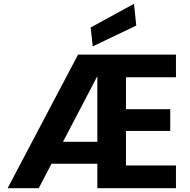

<svg xmlns="http://www.w3.org/2000/svg" viewBox="-20 -986 994 1006"><path d="M20 0 389 -700H902V-581H640V-414H872V-300H640V-119H902V0H490V-587L183 0ZM165 -128 228 -243H562V-128ZM466 -743 455 -842 682 -966 694 -852Z"/></svg>

Font: DM Sans 16pt Black
Style: Regular
Weight: 900
Version: Version 4.004;gftools[0.9.30]